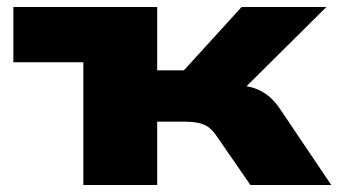

<svg xmlns="http://www.w3.org/2000/svg" viewBox="-20 -526 963 546"><path d="M217 0V-349H18V-506H427V-326H503L667 -506H908L640 -240L639 -286Q669 -284 692 -278.5Q715 -273 735 -259.5Q755 -246 773 -221L922 0H692L594 -142Q584 -156 572.5 -164.5Q561 -173 544 -176.5Q527 -180 504 -180H427V0Z"/></svg>

Font: Nunito Sans 7pt Expanded Black
Style: Regular
Weight: 900
Width: 7
Designer: Vernon Adams
Foundry: Vernon Adams
Version: Version 3.101;gftools[0.9.27]